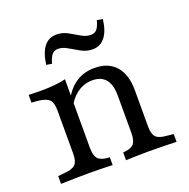

<svg xmlns="http://www.w3.org/2000/svg" viewBox="-114 -731 827 840"><g transform="rotate(-20 300.0 -310.5)"><path d="M164.5 -2.4Q124.2 -2.4 93.1 -1.6Q62.1 -0.8 30.6 0V-36.3L62.1 -39.5Q97.6 -41.9 111.7 -56Q125.8 -70.2 125.8 -105.6V-206.5H203.2V-105.6Q203.2 -70.2 215.3 -55.2Q227.4 -40.3 258.9 -37.1L271 -36.3V0Q245.2 -0.8 220.6 -1.6Q196 -2.4 164.5 -2.4ZM125.8 -206.5V-307.3Q125.8 -343.5 111.7 -357.7Q97.6 -371.8 61.3 -375.8L30.6 -378.2V-414.5Q45.2 -413.7 58.5 -413.3Q71.8 -412.9 87.1 -412.9Q121.8 -412.9 151.2 -415.7Q180.6 -418.5 203.2 -424.2V-414.5V-206.5ZM396 -206.5V-277.4Q396 -328.2 375.4 -353.6Q354.8 -379 313.7 -379Q271 -379 237.5 -352Q204 -325 180.6 -270.2L175 -290.3Q200.8 -359.7 241.9 -393.1Q283.1 -426.6 340.3 -426.6Q404.8 -426.6 439.5 -387.1Q474.2 -347.6 474.2 -275V-206.5ZM434.7 -2.4Q404.8 -2.4 381 -1.6Q357.3 -0.8 333.1 0V-36.3L341.9 -37.1Q372.6 -40.3 384.3 -55.2Q396 -70.2 396 -105.6V-206.5H474.2V-105.6Q474.2 -70.2 487.9 -56Q501.6 -41.9 537.1 -39.5L568.5 -36.3V0Q537.1 -0.8 506.5 -1.6Q475.8 -2.4 434.7 -2.4ZM362.9 -505.6Q334.7 -505.6 310.1 -519.4Q285.5 -533.1 262.9 -546.4Q240.3 -559.7 219.4 -559.7Q202.4 -559.7 191.9 -548Q181.5 -536.3 173.4 -507.3L147.6 -511.3Q154.8 -566.1 176.6 -593.5Q198.4 -621 233.9 -621Q262.1 -621 286.3 -607.7Q310.5 -594.4 332.7 -581Q354.8 -567.7 376.6 -567.7Q394.4 -567.7 404.8 -579.4Q415.3 -591.1 422.6 -619.4L449.2 -615.3Q442.7 -561.3 420.6 -533.5Q398.4 -505.6 362.9 -505.6Z"/></g></svg>

Font: Playfair 9pt
Style: Regular
Weight: 400
Designer: Claus Eggers Sørensen
Foundry: Claus Eggers Sørensen
Version: Version 2.203